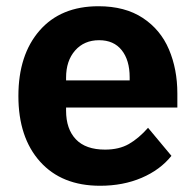

<svg xmlns="http://www.w3.org/2000/svg" viewBox="-20 -583 628 616"><path d="M39 -275Q39 -407 107 -485Q175 -563 296 -563Q381 -563 438 -525.5Q495 -488 522 -424.5Q549 -361 549 -283V-238H192V-228Q192 -169 223.5 -136Q255 -103 317 -103Q362 -103 393.5 -121Q425 -139 455 -173L530 -83Q494 -38 434.5 -12.5Q375 13 301 13Q178 13 108.5 -64.5Q39 -142 39 -275ZM192 -325H396V-335Q396 -390 370.5 -422Q345 -454 298 -454Q250 -454 221 -421Q192 -388 192 -334Z"/></svg>

Font: IBM Plex Sans JP
Style: Bold
Weight: 700
Designer: Mike Abbink; Paul van der Laan; Pieter van Rosmalen; Wujin Sim; Yejin Wi; Jinhee Kim; Boomi Park; Yona Kim; Kichan Ma
Foundry: Sandoll Inc.
Version: Version 1.001